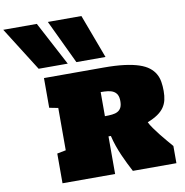

<svg xmlns="http://www.w3.org/2000/svg" viewBox="-286 -1241 1298 1348"><g transform="rotate(-10 362.5 -566.5)"><path d="M145 -1133.3H384.3L501 -820.8H293.5ZM-172.9 -1133.3H66.4L231.9 -820.8H24.4ZM861.8 0H551.3Q536.6 -27.8 521 -59.1Q505.4 -90.3 490.7 -124Q476.1 -157.7 463.4 -193.8Q450.7 -230 441.9 -268.1H424.8V0H49.8V-211.9L112.3 -224.1V-525.9L49.8 -538.1V-750H475.1Q559.6 -750 621.1 -742.2Q682.6 -734.4 725.6 -720Q768.6 -705.6 795.2 -684.8Q821.8 -664.1 836.7 -637.9Q851.6 -611.8 856.7 -580.8Q861.8 -549.8 861.8 -515.1Q861.8 -480 855.2 -451.4Q848.6 -422.9 832 -398.9Q815.4 -375 786.6 -355.2Q757.8 -335.4 713.4 -317.9Q722.7 -298.3 741.2 -272.2Q759.8 -246.1 781.2 -219Q802.7 -191.9 824.5 -166.3Q846.2 -140.6 861.8 -122.6ZM424.8 -412.1Q453.1 -412.1 476.3 -414.6Q499.5 -417 515.9 -425.8Q532.2 -434.6 541 -451.7Q549.8 -468.8 549.8 -497.6Q549.8 -525.9 541 -542.7Q532.2 -559.6 515.9 -568.8Q499.5 -578.1 476.3 -581.1Q453.1 -584 424.8 -584Z"/></g></svg>

Font: Holtwood One SC
Style: Regular
Weight: 400
Version: Version 1.000